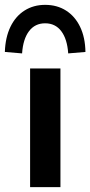

<svg xmlns="http://www.w3.org/2000/svg" viewBox="-59 -771 372 791"><path d="M65 0V-489H190V0ZM32 -551 -39 -557Q-37 -617 -16 -660.5Q5 -704 42 -727.5Q79 -751 127 -751Q176 -751 213 -727.5Q250 -704 271 -660.5Q292 -617 293 -557L222 -551Q218 -610 193.5 -642.5Q169 -675 127 -675Q85 -675 60.5 -642.5Q36 -610 32 -551Z"/></svg>

Font: NunitoSans3
Style: Bold
Weight: 700
Designer: Vernon Adams
Foundry: Vernon Adams
Version: Version 3.101;gftools[0.9.27]